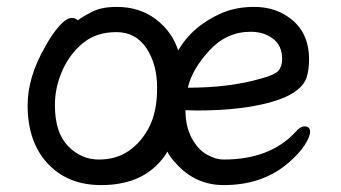

<svg xmlns="http://www.w3.org/2000/svg" viewBox="-20 -512 988 556"><path d="M435 -258Q435 -326 404 -372.5Q373 -419 317 -419Q259 -419 220.5 -387.5Q182 -356 160.5 -307.5Q139 -259 139 -208Q139 -128 177 -89Q215 -50 266 -50Q317 -50 353.5 -75.5Q390 -101 412.5 -145Q435 -189 435 -258ZM524 -258Q644 -258 734 -284Q776 -295 786.5 -307.5Q797 -320 797 -341Q797 -380 770.5 -400Q744 -420 706 -420Q636 -420 586 -365.5Q536 -311 524 -258ZM628 24Q549 24 494 -34Q470 -59 465 -73Q406 24 273 24Q176 24 118 -38.5Q60 -101 60 -207Q60 -289 111 -377Q131 -414 152 -437Q173 -460 187 -460Q200 -460 205 -453Q221 -465 248 -478.5Q275 -492 318 -492Q384 -492 431 -456.5Q478 -421 496 -366Q538 -438 624 -475Q665 -492 716 -492Q767 -492 805 -469Q875 -428 875 -340Q875 -310 868 -288Q846 -221 676 -199Q619 -192 549 -192L517 -193Q517 -147 534.5 -113.5Q552 -80 578 -65Q604 -50 628 -50Q761 -50 835 -129Q849 -146 862 -146Q878 -146 878 -130Q878 -117 863 -93Q848 -69 817 -42Q742 24 628 24Z"/></svg>

Font: LXGW WenKai Lite Medium
Style: Regular
Weight: 500
Designer: LXGW / Fontworks Inc.
Foundry: LXGW / Fontworks Inc.
Version: Version 1.511; March 25, 2025